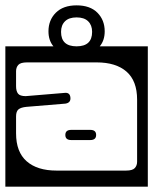

<svg xmlns="http://www.w3.org/2000/svg" viewBox="-40 -677 572 717"><path d="M351 -560Q351 -526 332.5 -504H512V20H-20V-504H159.5Q141 -526 141 -560Q141 -602 168.5 -629.5Q196 -657 246 -657Q296.5 -657 323.8 -629.5Q351 -602 351 -560ZM188 -558Q188 -504 246 -504Q304 -504 304 -558Q304 -583 289.2 -597.5Q274.5 -612 246 -612Q217.5 -612 202.8 -597.5Q188 -583 188 -558ZM472 -305Q472 -375 432.5 -409.5Q393 -444 321 -444H61Q37 -444 28.5 -434.8Q20 -425.5 20 -411V-355Q20 -337 27.2 -327.5Q34.5 -318 56 -318L200 -330Q221.5 -333 223 -312Q224.5 -293 204 -290L59 -278Q38 -276 29 -268.5Q20 -261 20 -242V-179Q20 -109.5 59.5 -74.8Q99 -40 171 -40H431Q455 -40 463.5 -49.5Q472 -59 472 -73ZM319 -173Q319 -154 297 -154H226Q204 -154 204 -173Q204 -192 226 -192H297Q319 -192 319 -173Z"/></svg>

Font: Honk Rounded
Style: Regular
Weight: 400
Designer: Noopur Datye & Yesha Goshar
Foundry: Ek Type
Version: Version 1.000